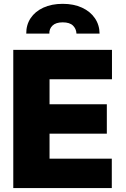

<svg xmlns="http://www.w3.org/2000/svg" viewBox="-20 -962 643 982"><path d="M47.9 -707H552.7V-556.6H233.4V-428.7H526.4V-278.3H233.4V-150.4H551.8V0H47.9ZM300.8 -942.4Q356.9 -942.4 399.4 -922.9Q441.9 -903.3 465.3 -868.9Q488.8 -834.5 489.3 -790H371.1Q370.1 -814.5 353.3 -831.1Q336.4 -847.7 300.8 -847.7Q265.6 -847.7 248.5 -831.1Q231.4 -814.5 232.4 -790H114.3Q113.8 -834.5 136.5 -868.9Q159.2 -903.3 201.7 -922.9Q244.1 -942.4 300.8 -942.4Z"/></svg>

Font: Pretendard Std Black
Style: Regular
Weight: 900
Designer: Base glyphs from Inter by Rasmus Andersson; Hangeul glyphs from Noto Sans CJK(Source Han Sans) by Jang Soo-young and Kan
Foundry: Kil Hyung-jin
Version: Version 1.309